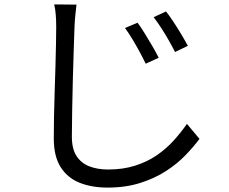

<svg xmlns="http://www.w3.org/2000/svg" viewBox="-20 -793 1040 871"><path d="M604 -690Q617 -673 635 -644Q653 -615 670.5 -585Q688 -555 700 -531L641 -504Q628 -531 612.5 -559.5Q597 -588 580.5 -615.5Q564 -643 547 -666ZM733 -741Q747 -724 765.5 -696Q784 -668 802 -638Q820 -608 832 -585L774 -557Q761 -583 745 -611Q729 -639 711.5 -666Q694 -693 677 -715ZM327 -772Q324 -747 321.5 -722Q319 -697 318 -671Q317 -629 314.5 -567Q312 -505 310.5 -435.5Q309 -366 307.5 -297Q306 -228 306 -173Q306 -118 327 -85.5Q348 -53 385 -38.5Q422 -24 470 -24Q538 -24 593 -41.5Q648 -59 691 -88.5Q734 -118 767.5 -155Q801 -192 828 -231L885 -163Q859 -128 821.5 -89Q784 -50 733 -17Q682 16 616 37Q550 58 468 58Q396 58 341 36Q286 14 255 -35Q224 -84 224 -165Q224 -210 225 -264.5Q226 -319 228 -377Q230 -435 231.5 -490.5Q233 -546 234 -593Q235 -640 235 -671Q235 -700 233 -725.5Q231 -751 226 -773Z"/></svg>

Font: Noto Sans KR
Style: Regular
Weight: 400
Designer: Ryoko NISHIZUKA  (kana, bopomofo & ideographs); Paul D. Hunt (Latin, Greek & Cyrillic); Sandoll Communications , Soo-you
Foundry: Adobe
Version: Version 2.004-H2;hotconv 1.0.118;makeotfexe 2.5.65603